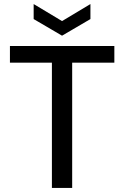

<svg xmlns="http://www.w3.org/2000/svg" viewBox="-20 -927 612 947"><path d="M236 0V-618H29V-700H544V-618H336V0ZM286 -751 146 -833V-907L286 -823L426 -907V-833Z"/></svg>

Font: DM Sans 16pt Medium
Style: Regular
Weight: 500
Version: Version 4.004;gftools[0.9.30]